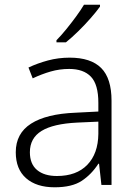

<svg xmlns="http://www.w3.org/2000/svg" viewBox="-20 -786 576 816"><path d="M276 -541Q366 -541 410 -497Q454 -453 454 -358V0H411L401 -90H398Q369 -45 327.5 -17.5Q286 10 212 10Q135 10 91 -28.5Q47 -67 47 -139Q47 -219 112 -260.5Q177 -302 301 -307L398 -312V-349Q398 -427 366.5 -460Q335 -493 274 -493Q233 -493 195 -482Q157 -471 119 -453L101 -499Q139 -517 183.5 -529Q228 -541 276 -541ZM308 -265Q206 -260 156.5 -229.5Q107 -199 107 -139Q107 -89 137.5 -63.5Q168 -38 222 -38Q305 -38 351 -85.5Q397 -133 398 -217V-269ZM405 -758Q390 -737 365.5 -709Q341 -681 313 -653.5Q285 -626 260 -606H220V-615Q239 -634 261 -661Q283 -688 303.5 -716Q324 -744 337 -766H405Z"/></svg>

Font: Noto Sans Canadian Aboriginal Light
Style: Regular
Weight: 300
Designer: Monotype Design Team, Typotheque's Kevin King
Foundry: Monotype Imaging Inc.
Version: Version 2.004; ttfautohint (v1.8.4.7-5d5b)